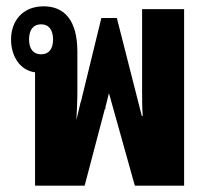

<svg xmlns="http://www.w3.org/2000/svg" viewBox="-20 -588 659 608"><path d="M91 0H248L312 -243H314V-249L325 -293L407 0H563V-559H430V-293C430 -270 430 -245 432 -221H429L350 -531H301L236 -265H235V-263L222 -208C223 -237 225 -266 225 -293V-424C225 -524 184 -568 118 -568C52 -568 15 -522 15 -463C15 -409 44 -365 91 -359ZM110 -416C85 -416 72 -434 72 -463C72 -493 85 -511 110 -511C135 -511 148 -493 148 -463C148 -433 135 -416 110 -416Z"/></svg>

Font: Noto Sans Thai Looped ExtraCondensed ExtraBold
Style: Regular
Weight: 800
Width: 2
Designer: Sasikarn Vongin, Ben Mitchell
Foundry: The Fontpad Ltd
Version: Version 1.001